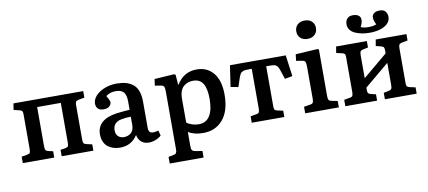

<svg xmlns="http://www.w3.org/2000/svg" viewBox="-83 -1090 3622 1624"><g transform="rotate(-10 1728.0 -277.5)"><path d="M36.1 0V-55.2L85.9 -64Q105 -66.9 109.4 -76.2Q113.8 -85.4 113.8 -111.8V-408.2Q113.8 -425.8 107.9 -433.6Q102.1 -441.4 85.9 -444.8L37.1 -456.1L45.9 -511.2H645V-455.1L595.2 -445.8Q576.7 -442.9 570.8 -434.3Q564.9 -425.8 564.9 -404.8V-107.9Q564.9 -85.9 570.8 -77.1Q576.7 -68.4 594.2 -64.9L642.1 -54.2V0H370.1V-55.2L413.1 -62Q432.6 -65.9 436.8 -75.2Q440.9 -84.5 440.9 -109.9V-445.8H237.8V-106.9Q237.8 -85.4 243.7 -75.9Q249.5 -66.4 267.1 -63L306.2 -54.2V0Z M869.6 14.2Q839.8 14.2 814 6.1Q788.1 -2 766.8 -18.1Q745.6 -34.2 733.2 -61.8Q720.7 -89.4 720.7 -125Q720.7 -252 890.6 -276.9Q955.1 -284.7 1003.9 -287.1V-359.9Q1003.9 -415 982.7 -439Q961.4 -462.9 916.5 -462.9Q863.3 -462.9 830.6 -436Q855.5 -392.6 855.5 -379.9Q855.5 -359.9 838.9 -344.5Q822.3 -329.1 788.6 -329.1Q756.3 -329.1 740.5 -345.5Q724.6 -361.8 724.6 -389.2Q724.6 -424.8 753.7 -456.3Q782.7 -487.8 830.8 -506.3Q878.9 -524.9 932.6 -524.9Q977.5 -524.9 1011.2 -515.9Q1044.9 -506.8 1072.3 -485.8Q1099.6 -464.8 1113.8 -426.8Q1127.9 -388.7 1127.9 -334V-108.9Q1127.9 -77.1 1146.7 -68.1Q1165.5 -59.1 1212.9 -71.8L1224.6 -26.9Q1203.1 -7.8 1174.6 3.2Q1146 14.2 1117.7 14.2Q1077.6 14.2 1052.7 -7.6Q1027.8 -29.3 1020.5 -67.9Q968.8 14.2 869.6 14.2ZM918.9 -67.9Q953.6 -67.9 978.8 -89.8Q1003.9 -111.8 1003.9 -159.2V-228Q960.9 -228 922.9 -220.2Q885.7 -213.9 867.2 -192.4Q848.6 -170.9 848.6 -139.2Q848.6 -104 867.9 -85.9Q887.2 -67.9 918.9 -67.9Z M1259.3 219.2V162.1L1303.7 153.8Q1320.3 150.9 1326.4 141.4Q1332.5 131.8 1332.5 111.8V-383.8Q1332.5 -417 1326.4 -428.7Q1320.3 -440.4 1295.4 -443.8L1249.5 -451.2L1257.3 -506.8L1426.8 -518.1L1438.5 -511.2L1445.3 -424.8H1448.7Q1509.3 -524.9 1620.6 -524.9Q1711.4 -524.9 1764.4 -460Q1817.4 -395 1817.4 -273.9Q1817.4 -136.2 1754.2 -61Q1690.9 14.2 1584.5 14.2Q1505.9 14.2 1456.5 -17.1V106.9Q1456.5 130.9 1464.1 140.6Q1471.7 150.4 1489.7 152.8L1550.3 163.1V219.2ZM1559.6 -64.9Q1624 -64.9 1655.3 -116.5Q1686.5 -168 1686.5 -259.8Q1686.5 -348.6 1659.7 -392.3Q1632.8 -436 1574.7 -436Q1552.2 -436 1532.7 -429.7Q1513.2 -423.3 1495.4 -409.2Q1477.5 -395 1467 -367.9Q1456.5 -340.8 1456.5 -303.2V-98.1Q1474.1 -83.5 1502.7 -74.2Q1531.2 -64.9 1559.6 -64.9Z M2002.4 0V-55.2L2053.2 -64Q2071.8 -66.9 2076.7 -76.2Q2081.5 -85.4 2081.5 -109.9V-449.2H2058.6Q2040 -449.2 2028.1 -448.2Q2016.1 -447.3 2006.1 -442.9Q1996.1 -438.5 1991 -434.6Q1985.8 -430.7 1979.7 -418.7Q1973.6 -406.7 1970.5 -397.7Q1967.3 -388.7 1960.4 -367.2L1943.4 -316.9L1878.4 -329.1L1905.3 -511.2H2384.3L2409.2 -329.1L2343.3 -316.9L2326.2 -369.1Q2320.3 -387.7 2317.1 -396.2Q2314 -404.8 2309.3 -415.8Q2304.7 -426.8 2300.3 -430.7Q2295.9 -434.6 2289.8 -439.7Q2283.7 -444.8 2274.7 -446Q2265.6 -447.3 2255.1 -448.2Q2244.6 -449.2 2228.5 -449.2H2205.6V-106.9Q2205.6 -84.5 2210.7 -76.7Q2215.8 -68.8 2232.4 -64.9L2282.2 -54.2V0Z M2507.3 -694.8Q2507.3 -730 2530.3 -752Q2553.2 -773.9 2591.3 -773.9Q2630.9 -773.9 2653.6 -752.4Q2676.3 -731 2676.3 -694.8Q2676.3 -659.7 2652.6 -637.9Q2628.9 -616.2 2591.3 -616.2Q2553.7 -616.2 2530.5 -637.7Q2507.3 -659.2 2507.3 -694.8ZM2461.4 0V-56.2L2515.1 -64.9Q2534.7 -67.9 2540 -77.4Q2545.4 -86.9 2545.4 -111.8V-381.8Q2545.4 -417 2539.3 -428.5Q2533.2 -439.9 2509.3 -442.9L2462.4 -450.2L2469.2 -505.9L2657.2 -517.1L2669.4 -512.2V-110.8Q2669.4 -86.9 2674.8 -78.1Q2680.2 -69.3 2699.2 -64.9L2750.5 -55.2V0Z M3117.2 -576.2Q3083.5 -576.2 3052.5 -582Q3021.5 -587.9 2994.6 -599.6Q2967.8 -611.3 2951.9 -632.1Q2936 -652.8 2936 -680.2Q2936 -708.5 2951.9 -727.8Q2967.8 -747.1 3001 -747.1Q3033.7 -747.1 3050.8 -733.6Q3067.9 -720.2 3067.9 -701.2Q3067.9 -689.9 3067.4 -684.6Q3066.9 -679.2 3062.7 -666Q3058.6 -652.8 3049.8 -637.2Q3073.7 -625 3116.2 -625Q3157.7 -625 3184.1 -637.2Q3175.3 -652.8 3171.1 -666Q3167 -679.2 3166.5 -684.6Q3166 -689.9 3166 -701.2Q3166 -720.2 3183.1 -733.6Q3200.2 -747.1 3232.9 -747.1Q3266.1 -747.1 3281.5 -727.8Q3296.9 -708.5 3296.9 -680.2Q3296.9 -647 3271.2 -622.8Q3245.6 -598.6 3205.6 -587.4Q3165.5 -576.2 3117.2 -576.2ZM2806.2 0V-55.2L2856 -64Q2874.5 -66.9 2879.6 -76.4Q2884.8 -85.9 2884.8 -109.9V-409.2Q2884.8 -427.7 2879.4 -434.8Q2874 -441.9 2857.9 -445.8L2808.1 -457L2816.9 -511.2H3081.1V-456.1L3037.1 -446.8Q3018.6 -442.4 3013.7 -433.3Q3008.8 -424.3 3008.8 -400.9V-205.1L3219.2 -380.9V-409.2Q3219.2 -427.7 3213.6 -434.8Q3208 -441.9 3191.9 -445.8L3147.9 -457L3157.2 -511.2H3420.9V-456.1L3371.1 -446.8Q3352.5 -443.4 3347.2 -433.6Q3341.8 -423.8 3341.8 -400.9V-102.1Q3341.8 -83.5 3347.4 -76.2Q3353 -68.8 3369.1 -64.9L3418.9 -54.2V0H3146V-55.2L3189.9 -64Q3208.5 -68.4 3213.9 -77.4Q3219.2 -86.4 3219.2 -109.9V-299.8L3008.8 -124V-102.1Q3008.8 -83.5 3014.2 -76.2Q3019.5 -68.8 3035.2 -64.9L3079.1 -54.2V0Z"/></g></svg>

Font: Literata Book SemiBold
Style: Regular
Weight: 600
Designer: Latin by Veronika Burian and Jose Scaglione. Greek by Irene Vlachou. Cyrillic by Vera Evstafieva
Foundry: TypeTogether
Version: Version 2.003;PS 002.003;hotconv 1.0.88;makeotf.lib2.5.64775